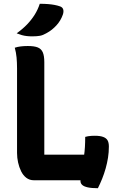

<svg xmlns="http://www.w3.org/2000/svg" viewBox="-20 -952 640 1014"><path d="M159 0Q136 0 119 -13Q102 -26 91.5 -47.5Q81 -69 75.5 -94Q70 -119 70 -144Q70 -199 70 -255Q70 -311 70 -367Q70 -423 70 -479Q70 -535 70 -591Q70 -622 67.5 -648.5Q65 -675 58 -700Q73 -705 90.5 -707Q108 -709 127 -709Q161 -709 179.5 -701.5Q198 -694 206 -675.5Q214 -657 214 -624Q214 -568 214 -508.5Q214 -449 214 -386Q214 -323 214 -260.5Q214 -198 214 -135H439Q459 -135 473 -127Q487 -119 494.5 -102Q502 -85 504 -59.5Q506 -34 503 0ZM430 -229Q437 -231 445 -232.5Q453 -234 462.5 -234.5Q472 -235 481 -235Q508 -235 524.5 -229Q541 -223 548 -211Q555 -199 555 -178Q555 -148 550.5 -119.5Q546 -91 538 -62.5Q530 -34 519.5 -8Q509 18 497 42Q464 42 443.5 37.5Q423 33 414 24.5Q405 16 405 4Q405 -28 411.5 -59.5Q418 -91 424 -131Q430 -171 430 -229ZM190 -932Q214 -932 233 -930.5Q252 -929 268 -926Q284 -923 298 -918Q311 -913 314 -901.5Q317 -890 312 -875Q306 -858 297.5 -844Q289 -830 278 -818Q267 -806 254 -795.5Q241 -785 224 -776Q207 -766 191 -763Q175 -760 150 -760Q135 -760 121.5 -761.5Q108 -763 95.5 -766.5Q83 -770 68 -776Q100 -799 123 -823Q146 -847 163 -874Q180 -901 190 -932Z"/></svg>

Font: Recursive Monospace Casual
Style: Bold
Weight: 700
Version: Version 1.047